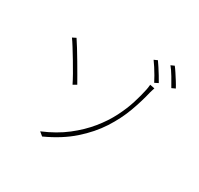

<svg xmlns="http://www.w3.org/2000/svg" viewBox="-178 -1059 1355 1307"><g transform="rotate(30 500.0 -405.5)"><path d="M270 5Q375 -39 451.5 -98.5Q528 -158 582 -224.5Q636 -291 670.5 -359Q705 -427 724.5 -489.5Q744 -552 754 -601Q755 -606 757.5 -620.5Q760 -635 760 -644L797 -637Q793 -627 790 -615Q787 -603 785 -598Q767 -520 735.5 -434Q704 -348 649.5 -263.5Q595 -179 509.5 -103.5Q424 -28 299 29ZM166 -670Q181 -648 203.5 -611.5Q226 -575 250.5 -533.5Q275 -492 296 -455.5Q317 -419 330 -396L302 -380Q289 -407 267 -446Q245 -485 220 -526.5Q195 -568 173.5 -602.5Q152 -637 138 -656ZM722 -815Q733 -800 748.5 -776Q764 -752 779 -727.5Q794 -703 805 -683L777 -669Q767 -689 752.5 -714Q738 -739 722.5 -763Q707 -787 695 -803ZM840 -840Q852 -825 867 -802Q882 -779 897.5 -754.5Q913 -730 924 -709L896 -696Q879 -727 856 -765.5Q833 -804 813 -828Z"/></g></svg>

Font: Noto Sans JP
Style: Regular
Weight: 100
Designer: Ryoko NISHIZUKA 西塚涼子 (kana, bopomofo & ideographs); Paul D. Hunt (Latin, Greek & Cyrillic); Sandoll Communications 산돌커뮤니
Foundry: Adobe
Version: Version 2.004;hotconv 1.0.118;makeotfexe 2.5.65603